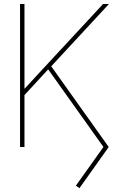

<svg xmlns="http://www.w3.org/2000/svg" viewBox="-20 -748 586 977"><path d="M82 0V-727.5H104.5V-295.9Q145 -339.4 182.1 -379.9Q219.2 -420.4 260.7 -464.8L504.4 -727.5H534.2L240.7 -410.6L533.2 0L384.3 209.5L366.2 196.8L506.3 0L225.1 -395L104.5 -264.2V0Z"/></svg>

Font: Inter Display Thin
Style: Regular
Weight: 100
Designer: Rasmus Andersson
Foundry: rsms
Version: Version 4.000;git-a52131595